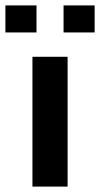

<svg xmlns="http://www.w3.org/2000/svg" viewBox="-45 -690 370 710"><path d="M75 0V-480H205V0ZM-25 -570V-670H90V-570ZM190 -570V-670H305V-570Z"/></svg>

Font: Xolonium
Style: Regular
Weight: 400
Designer: Severin Meyer
Version: Version 4.2